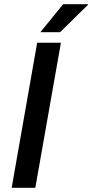

<svg xmlns="http://www.w3.org/2000/svg" viewBox="-20 -888 436 908"><path d="M170.9 -735.8 278.8 -868.2H396V-865.2L264.2 -735.8ZM35.2 0 155.8 -686H268.1L147 0Z"/></svg>

Font: Archivo Medium
Style: Italic
Weight: 500
Italic angle: -10°
Designer: Hector Gatti
Foundry: Omnibus-Type
Version: Version 2.001